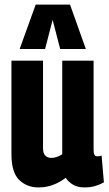

<svg xmlns="http://www.w3.org/2000/svg" viewBox="-20 -809 476 839"><path d="M148 10Q98 10 64 -22.5Q30 -55 30 -136V-544H168V-161Q168 -139 178 -129Q188 -119 204 -119Q228 -119 252 -135V-544H389V-154Q389 -138 393 -132Q397 -126 405 -126Q415 -126 424 -129L434 -12Q418 -3 397 3.5Q376 10 349 10Q320 10 300 -1.5Q280 -13 267 -32Q241 -12 211.5 -1Q182 10 148 10ZM66 -595 136 -789H286L355 -595H243L210 -722L177 -595Z"/></svg>

Font: Georama Condensed
Style: Bold
Weight: 700
Width: 3
Designer: Jean-Baptiste Levee
Foundry: Production Type
Version: Version 1.000